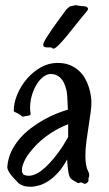

<svg xmlns="http://www.w3.org/2000/svg" viewBox="-20 -671 412 729"><path d="M327.1 -286.1Q327.6 -269 324.2 -244.4Q320.8 -219.7 316.4 -191.7Q312 -163.6 308.1 -134.3Q304.2 -105 304.2 -79.1Q304.2 -62 306.6 -46.6Q309.1 -31.2 314.9 -20Q318.4 -13.7 318.6 -8.8Q318.8 -3.9 317.9 -0.2Q316.9 3.4 315.9 6.1Q314.9 8.8 315.9 11.2Q316.9 13.7 315.4 16.8Q314 20 311 22.7Q308.1 25.4 304.4 26.6Q300.8 27.8 297.9 25.9Q292.5 22.5 289.3 22Q286.1 21.5 283.9 22.2Q281.7 22.9 280 23.9Q278.3 24.9 275.9 23.9Q267.6 19.5 257.8 13.7Q248 7.8 245.1 1Q243.2 -2 241.5 -8.8Q239.7 -15.6 238.5 -24.9Q237.3 -34.2 236.3 -44.9Q235.4 -55.7 234.9 -65.9Q218.8 -35.6 200.4 -15.6Q182.1 4.4 163.8 16.4Q145.5 28.3 127.7 33.2Q109.9 38.1 95.2 38.1Q80.1 38.1 68.6 34.2Q57.1 30.3 50.8 24.9Q26.9 1 16.8 -13.9Q6.8 -28.8 7.8 -38.1Q10.3 -69.3 22.9 -95.7Q35.6 -122.1 54.7 -144.3Q73.7 -166.5 97.4 -184.3Q121.1 -202.1 145.8 -216.1Q170.4 -230 194.3 -239.5Q218.3 -249 237.8 -254.9Q236.8 -281.2 235.6 -301Q234.4 -320.8 231.9 -330.1Q224.6 -360.4 209.5 -375.2Q194.3 -390.1 172.9 -390.1Q159.2 -390.1 145.3 -379.9Q131.3 -369.6 120.1 -352.1Q108.9 -334.5 101.8 -311.5Q94.7 -288.6 94.2 -263.2Q94.2 -256.8 94.7 -251Q95.2 -245.1 96.2 -238.8Q96.7 -235.4 94 -233.9Q91.3 -232.4 87.4 -231.7Q83.5 -231 79.1 -230.5Q74.7 -230 71.8 -229Q69.3 -228 67.9 -227.8Q66.4 -227.5 64.9 -228.3Q63.5 -229 61.3 -231Q59.1 -232.9 55.2 -235.8Q51.3 -238.8 47.1 -240.7Q43 -242.7 39.8 -244.1Q36.6 -245.6 34.4 -246.8Q32.2 -248 32.2 -250Q32.2 -280.3 45.7 -312.5Q59.1 -344.7 81.8 -371.3Q104.5 -397.9 134.5 -415Q164.6 -432.1 198.2 -432.1Q225.6 -432.1 245.6 -423.8Q265.6 -415.5 279.8 -402.3Q293.9 -389.2 303 -373Q312 -356.9 317.1 -340.6Q322.3 -324.2 324.5 -309.8Q326.7 -295.4 327.1 -286.1ZM238.8 -199.2Q224.1 -193.8 206.5 -185.1Q189 -176.3 170.9 -164.3Q152.8 -152.3 134.8 -136.7Q116.7 -121.1 101.1 -102.1Q82.5 -80.1 74.2 -63Q65.9 -45.9 64 -33.9Q62 -22 64.9 -15.1Q67.9 -8.3 71.8 -6.8Q86.9 -1 103.3 -5.6Q119.6 -10.3 136 -22.2Q152.3 -34.2 167.7 -51Q183.1 -67.9 196.8 -85.7Q210.4 -103.5 221.2 -120.8Q231.9 -138.2 238.8 -150.9ZM309.1 -627.4Q291.5 -606.9 272.2 -582.5Q252.9 -558.1 235.4 -536.6Q217.8 -515.1 203.6 -500.7Q189.5 -486.3 183.1 -486.3Q179.7 -486.3 179 -487.8Q178.2 -489.3 175.8 -490.2Q172.9 -491.2 167.5 -491Q162.1 -490.7 157 -491Q151.9 -491.2 147.9 -493.4Q144 -495.6 144 -501.5Q144 -505.4 148.7 -514.4Q153.3 -523.4 161.1 -535.4Q168.9 -547.4 178.5 -561.3Q188 -575.2 198 -588.9Q208 -602.5 217 -614.7Q226.1 -627 232.9 -636.2Q236.8 -639.2 241 -643.3Q245.1 -647.5 249 -647.5Q250 -647.5 252.4 -647.9Q254.9 -648.4 257.8 -649.2Q260.7 -649.9 263.2 -650.6Q265.6 -651.4 267.1 -651.4Q267.6 -651.4 272 -650.6Q276.4 -649.9 281 -649.2Q285.6 -648.4 289.8 -647.9Q293.9 -647.5 294.9 -647.5Q295.4 -647.5 300 -647.2Q304.7 -647 308.6 -645Q312.5 -643.1 314 -638.9Q315.4 -634.8 309.1 -627.4Z"/></svg>

Font: Oregano
Style: Regular
Weight: 400
Version: Version 1.000